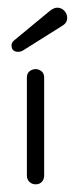

<svg xmlns="http://www.w3.org/2000/svg" viewBox="-20 -470 195 500"><path d="M73 10Q63 10 56.5 3.5Q50 -3 50 -13V-268Q50 -279 57 -284.5Q64 -290 73 -290Q81 -290 88 -284.5Q95 -279 95 -268V-13Q95 -3 89 3.5Q83 10 73 10ZM17 -365 109 -441Q120 -450 129 -450Q140 -450 147.5 -442Q155 -434 155 -423Q155 -411 144 -404L39 -338Q33 -335 28 -335Q10 -335 10 -352Q10 -359 17 -365Z"/></svg>

Font: Dongle Light
Style: Regular
Weight: 300
Designer: Yanghee Ryu
Foundry: Yanghee Ryu
Version: Version 2.000